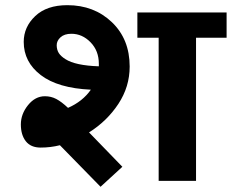

<svg xmlns="http://www.w3.org/2000/svg" viewBox="-20 -700 897 743"><path d="M211.8 -138Q175.4 -128.9 137.3 -128.9Q99.1 -128.9 79.9 -153.4Q60.7 -178 60.7 -218.4Q60.7 -258.8 88.5 -293.2Q116.3 -327.6 153.7 -327.6Q177.5 -327.6 197.7 -317Q217.9 -306.4 243.2 -282.6Q299.8 -307.4 331.6 -352.9Q203.7 -358.9 137.8 -409.5Q71.8 -460.1 71.8 -537.9Q71.8 -595.6 116.3 -637.8Q160.8 -680 240.6 -680Q343.8 -680 412.8 -614.3Q481.8 -548.5 481.8 -442.4Q481.8 -364.5 438.1 -298Q394.3 -231.5 324.6 -187.6L453.5 -54.6L369.1 22.8ZM362.5 -453Q362.5 -503.5 330.4 -536.4Q298.3 -569.3 256.3 -569.3Q229 -569.3 214.1 -555.6Q199.2 -542 199.4 -524.5Q199.7 -507.1 207.5 -494.7Q215.4 -482.3 233.1 -471.2Q271.5 -446.4 362.5 -443.4ZM594 0V-554.1H511.6V-651.7H856.9V-554.1H738.6V0Z"/></svg>

Font: Khula
Style: Bold
Weight: 700
Designer: Erin McLaughlin, Steve Matteson
Version: Version 1.000;PS 1.0;hotconv 1.0.72;makeotf.lib2.5.5900; ttf